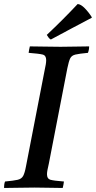

<svg xmlns="http://www.w3.org/2000/svg" viewBox="-32 -931 475 952"><path d="M-12 1Q-12 -6 -11 -15Q-10 -24 -7 -31Q36 -35 55.5 -39.5Q75 -44 83 -59Q91 -74 97 -107L189 -581Q193 -599 195 -611.5Q197 -624 197 -633Q197 -656 179.5 -660.5Q162 -665 110 -669Q112 -685 116 -701Q145 -701 188 -700Q231 -699 268 -699Q302 -699 342 -700Q382 -701 410 -701Q410 -684 404 -669Q361 -665 342 -660.5Q323 -656 316 -641.5Q309 -627 302 -593L210 -119Q206 -101 203.5 -89Q201 -77 201 -67Q201 -45 217 -40Q233 -35 285 -31Q284 -24 282.5 -15Q281 -6 279 1Q250 1 212 0Q174 -1 139 -1Q102 -1 59 0Q16 1 -12 1ZM423 -846V-843Q378 -820 325.5 -791.5Q273 -763 220 -735Q213 -739 209 -744.5Q205 -750 200 -758Q280 -833 353 -911Q369 -910 388.5 -890Q408 -870 423 -846Z"/></svg>

Font: Tiro Devanagari Hindi
Style: Italic
Weight: 400
Italic angle: -11°
Designer: Devanagari: John Hudson & Fiona Ross, assisted by Paul Hanslow. Latin: John Hudson with Paul Hanslow, assisted by Kaja S
Foundry: Tiro Typeworks Ltd.
Version: Version 1.52